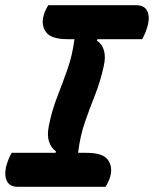

<svg xmlns="http://www.w3.org/2000/svg" viewBox="-25 -720 593 740"><path d="M382 0H44Q13 0 2 -21.5Q-9 -43 -2 -76Q7 -109 20 -131H189L191 -136Q172 -150 164 -174Q156 -198 163 -234Q175 -294 195.5 -346.5Q216 -399 235 -453Q254 -507 262 -569H236Q172 -569 152.5 -596Q133 -623 143 -660Q147 -674 151.5 -683Q156 -692 161 -700H499Q531 -700 542 -678.5Q553 -657 545 -624Q536 -591 523 -569H351L348 -564Q368 -551 375.5 -526Q383 -501 375 -466Q362 -406 341.5 -354.5Q321 -303 302.5 -250Q284 -197 276 -131H308Q371 -131 390.5 -104.5Q410 -78 400 -40Q396 -27 391.5 -17.5Q387 -8 382 0Z"/></svg>

Font: Recursive Sn Csl St
Style: Bold Italic
Weight: 700
Italic angle: -15°
Version: Version 1.079;hotconv 1.0.112;makeotfexe 2.5.65598; ttfautoh